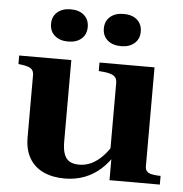

<svg xmlns="http://www.w3.org/2000/svg" viewBox="-53 -794 816 855"><g transform="rotate(5 355.0 -366.5)"><path d="M251 -518V-153Q251 -119 259 -97.5Q267 -76 283.5 -66.5Q300 -57 326 -57Q355 -57 381 -69.5Q407 -82 431 -107Q455 -132 476 -169L485 -120Q460 -79 428 -50Q396 -21 355.5 -5.5Q315 10 266 10Q212 10 171.5 -9Q131 -28 109 -65.5Q87 -103 87 -158V-436Q87 -456 75 -465Q63 -474 33 -478L18 -480V-518ZM623 -518V-76Q623 -62 630 -54Q637 -46 650 -43Q663 -40 682 -39H692V0H467V-110L459 -111V-435Q459 -456 444.5 -465.5Q430 -475 400 -478L377 -480V-518ZM311 -671Q311 -638 289 -618.5Q267 -599 229 -599Q192 -599 169.5 -618.5Q147 -638 147 -671Q147 -704 169.5 -723.5Q192 -743 229 -743Q267 -743 289 -723.5Q311 -704 311 -671ZM548 -671Q548 -638 525.5 -618.5Q503 -599 466 -599Q428 -599 405.5 -618.5Q383 -638 383 -671Q383 -704 405.5 -723.5Q428 -743 466 -743Q504 -743 526 -723.5Q548 -704 548 -671Z"/></g></svg>

Font: Roboto Serif 120pt Expanded SemiBold
Style: Regular
Weight: 600
Width: 7
Designer: Greg Gazdowicz
Foundry: Commercial Type
Version: Version 1.008